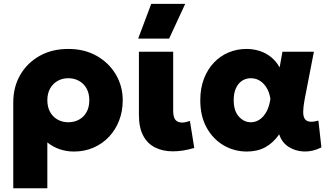

<svg xmlns="http://www.w3.org/2000/svg" viewBox="-20 -790 1754 1020"><path d="M50.5 210V-246Q50.5 -327.5 87.2 -391.5Q124 -455.5 189.8 -492.8Q255.5 -530 343 -530Q429 -530 494 -493Q559 -456 595.5 -394Q632 -332 632 -257.5Q632 -199.5 613 -150Q594 -100.5 559.2 -63.5Q524.5 -26.5 477 -5.8Q429.5 15 372.5 15Q333 15 297 2.8Q261 -9.5 231.5 -33.5V210ZM343 -140.5Q375 -140.5 400.5 -154.8Q426 -169 440.2 -195.2Q454.5 -221.5 454.5 -257.5Q454.5 -293.5 440 -319.8Q425.5 -346 400 -360.2Q374.5 -374.5 343 -374.5Q311.5 -374.5 286.2 -360.2Q261 -346 246.2 -319.8Q231.5 -293.5 231.5 -257.5Q231.5 -221.5 246 -195.2Q260.5 -169 285.8 -154.8Q311 -140.5 343 -140.5Z M899 14Q844.5 14 803.8 -6.5Q763 -27 740.5 -69.8Q718 -112.5 718 -179.5V-515H900V-202.5Q900 -167.5 912 -153.2Q924 -139 946.5 -139Q956 -139 966.8 -141.2Q977.5 -143.5 989 -147.5L1012 -4Q981.5 5 953.2 9.5Q925 14 899 14ZM714 -585 783.5 -769.5H964L878.5 -585Z M1291.5 15Q1224.5 15 1168.2 -17.8Q1112 -50.5 1078 -111.5Q1044 -172.5 1044 -257.5Q1044 -321.5 1063.5 -372Q1083 -422.5 1116.8 -457.8Q1150.5 -493 1194.8 -511.5Q1239 -530 1289.5 -530Q1327 -530 1360.2 -519Q1393.5 -508 1420.2 -486.5Q1447 -465 1465.5 -432L1480.5 -515H1647.5L1598 -260Q1591 -222 1590.8 -196.8Q1590.5 -171.5 1599 -158.8Q1607.5 -146 1625.2 -143.8Q1643 -141.5 1671.5 -149.5L1687.5 -7Q1641 16.5 1594.5 14.8Q1548 13 1512.2 -10.5Q1476.5 -34 1463.5 -76.5Q1431.5 -31 1389.8 -8Q1348 15 1291.5 15ZM1312.5 -140.5Q1337 -140.5 1358.2 -154.2Q1379.5 -168 1395 -195.5Q1410.5 -223 1416.5 -264.5Q1414 -282.5 1408.2 -298.8Q1402.5 -315 1393.2 -328.8Q1384 -342.5 1372 -352.8Q1360 -363 1345.2 -368.8Q1330.5 -374.5 1313 -374.5Q1286 -374.5 1265.2 -360.5Q1244.5 -346.5 1233 -320.5Q1221.5 -294.5 1221.5 -258.5Q1221.5 -201 1248.8 -170.8Q1276 -140.5 1312.5 -140.5Z"/></svg>

Font: Geologica Roman ExtraBold
Style: Regular
Weight: 800
Designer: Sindre Bremnes, Frode Helland
Foundry: Monokrom Skriftforlag AS
Version: Version 1.010;gftools[0.9.28]